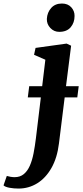

<svg xmlns="http://www.w3.org/2000/svg" viewBox="-140 -812 468 1088"><path d="M-35 256.5Q-62 256.5 -86.2 252Q-110.5 247.5 -120 238.5L-101.5 185Q-94.5 187.5 -81 189.8Q-67.5 192 -57.5 192Q-26 192 -5 174.5Q16 157 29.2 126.8Q42.5 96.5 50.2 56.5Q58 16.5 63.5 -28.5L91.5 -260H17.5L25.5 -323.5H99L117 -473.5L53 -501.5L61.5 -540.5L237.5 -565L263 -553L234 -323.5H306L298 -260H226.5L194 1.5Q184 83 151.5 140Q119 197 70.8 226.8Q22.5 256.5 -35 256.5ZM195.5 -631.5Q166 -631.5 145.2 -653.5Q124.5 -675.5 125.5 -705Q127.5 -741.5 150 -766.8Q172.5 -792 211 -792Q244.5 -792 263.8 -770.8Q283 -749.5 282.5 -721.5Q282.5 -683.5 260.5 -657.5Q238.5 -631.5 195.5 -631.5Z"/></svg>

Font: Merriweather 24pt
Style: Bold Italic
Weight: 700
Italic angle: -7.8°
Designer: Eben Sorkin
Foundry: Eben Sorkin
Version: Version 2.101